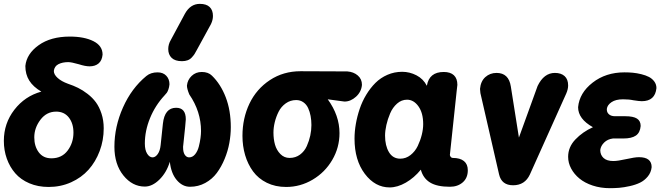

<svg xmlns="http://www.w3.org/2000/svg" viewBox="-21 -963 3478 998"><path d="M271 -382.8Q221.2 -382.8 189.2 -340.6Q157.2 -298.3 157.2 -249Q157.2 -202.6 180.4 -171.4Q203.6 -140.1 246.1 -140.1Q300.3 -140.1 330.6 -180.4Q360.8 -220.7 360.8 -273.9Q360.8 -321.3 336.9 -352.1Q313 -382.8 271 -382.8ZM512.2 -679.2Q509.3 -648.4 491.5 -633.3Q473.6 -618.2 444.8 -618.2Q422.4 -618.2 389.2 -628.9Q350.1 -640.1 334 -640.1Q303.7 -640.1 282.7 -629.4Q261.7 -618.7 258.8 -594.2Q258.8 -575.7 278.6 -557.9Q298.3 -540 332 -527.8Q360.8 -518.1 384.8 -506.3Q408.7 -494.6 434.3 -474.9Q460 -455.1 477.5 -431.2Q495.1 -407.2 506.6 -372.3Q518.1 -337.4 518.1 -295.9Q518.1 -233.9 497.1 -178Q476.1 -122.1 439.2 -80.8Q402.3 -39.6 348.4 -15.4Q294.4 8.8 231.9 8.8Q176.3 8.8 131.6 -10.3Q86.9 -29.3 58.3 -62.3Q29.8 -95.2 14.4 -138.4Q-1 -181.6 -1 -231Q-1 -321.8 53.7 -392.6Q108.4 -463.4 193.8 -486.8Q151.4 -511.7 131.1 -544.2Q110.8 -576.7 110.8 -620.1Q117.2 -683.1 179.9 -728Q242.7 -772.9 341.8 -772.9Q417 -772.9 464.6 -749Q512.2 -725.1 512.2 -679.2Z M966.8 7.8Q927.2 7.8 897.7 -27.1Q868.2 -62 861.8 -122.1Q844.7 -65.9 807.6 -29.5Q770.5 6.8 731.9 6.8Q667 6.8 620.4 -51Q573.7 -108.9 573.7 -200.2Q573.7 -304.2 618.2 -404.3Q662.6 -504.4 739.7 -567.9Q762.7 -586.9 797.9 -586.9Q826.7 -586.9 843.3 -569.3Q859.9 -551.8 859.9 -524.9Q858.4 -509.3 854.2 -497.8Q850.1 -486.3 846.2 -481Q842.3 -475.6 834 -466.8Q785.6 -414.6 758.8 -348.9Q731.9 -283.2 731.9 -216.8Q731.9 -183.1 743.9 -164.1Q755.9 -145 772 -145Q786.6 -145 798.8 -162.1Q811 -179.2 814 -209L825.7 -319.8Q834.5 -402.8 894.5 -402.8Q944.8 -402.8 944.8 -342.8Q944.8 -331.1 931.6 -209Q931.6 -208 931.2 -205.6Q930.7 -203.1 930.7 -202.1V-195.8Q930.7 -171.4 939.7 -158.2Q948.7 -145 961.9 -145Q980 -145 993.2 -161.1Q1006.3 -177.2 1012.5 -201.4Q1018.6 -225.6 1021.2 -245.8Q1023.9 -266.1 1023.9 -282.2Q1023.9 -383.3 962.9 -472.2Q950.7 -501.5 950.7 -518.1Q953.6 -547.9 975.1 -568.4Q996.6 -588.9 1027.8 -588.9Q1061.5 -588.9 1080.6 -569.8Q1126 -525.9 1152.3 -457.5Q1178.7 -389.2 1178.7 -301.8Q1178.7 -261.7 1171.1 -220Q1163.6 -178.2 1146.7 -137.2Q1129.9 -96.2 1106 -64Q1082 -31.7 1045.9 -12Q1009.8 7.8 966.8 7.8ZM1075.7 -837.9 1002 -703.1Q994.6 -689 990 -681.9Q985.4 -674.8 976.1 -664.6Q966.8 -654.3 954.1 -649.7Q941.4 -645 924.8 -645Q889.2 -645 871.3 -662.1Q853.5 -679.2 853.5 -708Q853.5 -732.4 866.7 -754.9L939.9 -891.1Q968.3 -942.9 1017.6 -942.9Q1051.8 -942.9 1068.8 -926.5Q1085.9 -910.2 1085.9 -879.9Q1085.9 -859.4 1075.7 -837.9Z M1541.5 -592.8 1784.2 -591.8Q1816.9 -589.4 1838.6 -570.8Q1860.4 -552.2 1860.4 -522Q1857.4 -485.8 1829.6 -460.4Q1801.8 -435.1 1769.5 -435.1L1682.6 -446.8Q1743.7 -362.8 1743.7 -271Q1743.7 -195.8 1705.8 -131.3Q1668 -66.9 1604 -29.1Q1540 8.8 1466.3 8.8Q1410.2 8.8 1366 -12.9Q1321.8 -34.7 1294.4 -72Q1267.1 -109.4 1253.2 -156.5Q1239.3 -203.6 1239.3 -256.8Q1239.3 -348.1 1275.6 -424.3Q1312 -500.5 1381.8 -546.6Q1451.7 -592.8 1541.5 -592.8ZM1484.4 -142.1Q1515.1 -142.1 1538.3 -159.2Q1561.5 -176.3 1573.7 -203.6Q1585.9 -231 1591.8 -258.5Q1597.7 -286.1 1597.7 -313Q1597.7 -337.9 1593.5 -360.1Q1589.4 -382.3 1580.6 -401.4Q1571.8 -420.4 1555.7 -431.6Q1539.6 -442.9 1518.6 -442.9Q1488.3 -442.9 1464.4 -425.8Q1440.4 -408.7 1427.2 -382.3Q1414.1 -356 1407.2 -327.9Q1400.4 -299.8 1400.4 -273.9Q1400.4 -239.7 1408.4 -211.2Q1416.5 -182.6 1436.3 -162.4Q1456.1 -142.1 1484.4 -142.1Z M2285.6 -588.9Q2320.3 -588.9 2338.4 -571.8Q2356.4 -554.7 2356.4 -522L2352.5 -487.8Q2345.7 -418 2317.4 -157.2Q2318.4 -151.4 2322.5 -146.7Q2326.7 -142.1 2332.5 -142.1Q2370.6 -142.1 2390.6 -125.7Q2410.6 -109.4 2410.6 -78.1Q2410.6 -38.1 2384.3 -15.1Q2357.9 7.8 2317.4 7.8Q2250.5 7.8 2214.4 -14.4Q2178.2 -36.6 2166.5 -81.1Q2131.8 -38.6 2088.4 -13.7Q2044.9 11.2 2004.4 11.2Q1928.7 11.2 1875.2 -59.6Q1821.8 -130.4 1821.8 -242.2Q1821.8 -279.3 1828.6 -318.6Q1835.4 -357.9 1848.6 -397Q1861.8 -436 1882.8 -470.7Q1903.8 -505.4 1930.4 -532Q1957 -558.6 1992.9 -574.2Q2028.8 -589.8 2069.3 -589.8Q2108.4 -589.8 2143.8 -571.5Q2179.2 -553.2 2197.8 -517.1Q2209.5 -588.9 2285.6 -588.9ZM2059.6 -138.2Q2088.9 -138.2 2112.8 -157Q2136.7 -175.8 2150.4 -204.3Q2164.1 -232.9 2171.4 -262.5Q2178.7 -292 2178.7 -317.9Q2178.7 -375.5 2154.1 -410.2Q2129.4 -444.8 2094.7 -444.8Q2065.9 -444.8 2043 -424.6Q2020 -404.3 2007.1 -374Q1994.1 -343.8 1987.3 -313.2Q1980.5 -282.7 1980.5 -257.8Q1980.5 -206.1 2000.7 -172.1Q2021 -138.2 2059.6 -138.2Z M2634.3 -513.2 2676.3 -248Q2692.4 -293 2724.9 -382.1Q2757.3 -471.2 2773.4 -516.1Q2806.2 -584 2863.3 -584Q2895.5 -584 2913.8 -567.4Q2932.1 -550.8 2932.1 -519Q2932.1 -499.5 2922.4 -477.1L2733.4 -56.2Q2707.5 0 2646 0Q2586.4 0 2573.2 -56.2L2476.1 -479Q2474.1 -492.7 2474.1 -501Q2477.5 -540.5 2501.7 -562.3Q2525.9 -584 2560.1 -584Q2623.5 -584 2634.3 -513.2Z M3148.9 15.1Q3101.1 15.1 3059.8 1.5Q3018.6 -12.2 2991 -34.9Q2963.4 -57.6 2947.8 -86.9Q2932.1 -116.2 2932.1 -147.9Q2932.1 -198.7 2970 -238.3Q3007.8 -277.8 3061 -301.8Q2983.9 -344.7 2983.9 -405.8Q2990.7 -480 3059.3 -533.4Q3127.9 -586.9 3225.1 -586.9Q3247.6 -586.9 3268.3 -585Q3289.1 -583 3312.3 -577.4Q3335.4 -571.8 3352.3 -563Q3369.1 -554.2 3380.1 -539.3Q3391.1 -524.4 3391.1 -504.9Q3384.3 -437 3314.9 -437Q3301.8 -437 3271 -441.9Q3249 -446.8 3217.3 -446.8Q3179.2 -446.8 3157.5 -431.9Q3135.7 -417 3133.3 -397V-393.1Q3133.3 -378.4 3144.5 -368.7Q3155.8 -358.9 3175.3 -358.9H3229Q3270.5 -358.9 3289.8 -346.7Q3309.1 -334.5 3309.1 -308.1Q3306.2 -273.4 3284.2 -258.3Q3262.2 -243.2 3219.2 -243.2H3165Q3137.2 -239.7 3119.4 -222.2Q3101.6 -204.6 3099.1 -183.1Q3099.1 -157.7 3116.2 -141.8Q3133.3 -126 3167 -126Q3190.4 -126 3234.4 -136Q3278.3 -146 3300.3 -146Q3366.2 -146 3366.2 -94.2Q3363.3 -66.4 3346.2 -45.7Q3329.1 -24.9 3306.2 -13.7Q3283.2 -2.4 3252.4 4.4Q3221.7 11.2 3197.8 13.2Q3173.8 15.1 3148.9 15.1Z"/></svg>

Font: BPreplay
Style: Bold Italic
Weight: 700
Italic angle: -6°
Designer: Magenta/George Triantafyllakos
Foundry: Magenta/George Triantafyllakos
Version: Version 1.00